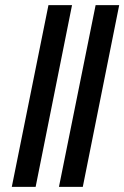

<svg xmlns="http://www.w3.org/2000/svg" viewBox="-20 -729 485 749"><path d="M26 0 169 -709H261L119 0ZM210 0 353 -709H445L303 0Z"/></svg>

Font: Source Sans 3 Medium
Style: Italic
Weight: 500
Italic angle: -11°
Designer: Paul D. Hunt
Foundry: Adobe
Version: Version 3.052;hotconv 1.1.0;makeotfexe 2.6.0